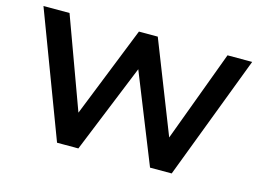

<svg xmlns="http://www.w3.org/2000/svg" viewBox="-94 -879 1438 1053"><g transform="rotate(15 624.5 -352.5)"><path d="M299 0 33 -705H181L383 -153H355L575 -705H682L899 -153H873L1078 -705H1218L950 0H827L618 -522H632L420 0Z"/></g></svg>

Font: Nunito Sans 10pt SemiExpanded
Style: Bold
Weight: 700
Width: 6
Designer: Vernon Adams
Foundry: Vernon Adams
Version: Version 3.101;gftools[0.9.27]